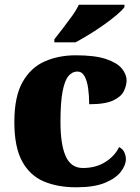

<svg xmlns="http://www.w3.org/2000/svg" viewBox="-20 -786 593 816"><path d="M304 10Q225 10 166 -15Q107 -40 74 -100.5Q41 -161 41 -267Q41 -376 76 -437.5Q111 -499 170 -525Q229 -551 302 -551Q384 -551 431 -535Q478 -519 498 -494.5Q518 -470 518 -444Q518 -424 507 -400Q496 -376 462 -359.5Q428 -343 359 -343Q359 -380 354.5 -411.5Q350 -443 339 -462.5Q328 -482 309 -482Q287 -482 271 -463Q255 -444 246 -397.5Q237 -351 237 -268Q237 -171 259.5 -121.5Q282 -72 332 -72Q388 -72 428.5 -98Q469 -124 486 -161Q502 -153 508.5 -138.5Q515 -124 515 -110Q515 -84 493.5 -56Q472 -28 426 -9Q380 10 304 10ZM211 -619Q226 -638 246 -664Q266 -690 285.5 -717Q305 -744 315 -766H509V-756Q500 -743 476.5 -723Q453 -703 422 -681Q391 -659 359 -639.5Q327 -620 301 -606H211Z"/></svg>

Font: Noto Serif Telugu Black
Style: Regular
Weight: 900
Designer: Jelle Bosma - Monotype Design Team
Foundry: Monotype Imaging Inc.
Version: Version 2.005; ttfautohint (v1.8.4.7-5d5b)